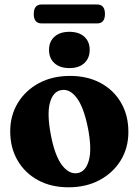

<svg xmlns="http://www.w3.org/2000/svg" viewBox="-20 -804 604 836"><path d="M285 -473.5Q361 -473.5 418.2 -442.5Q475.5 -411.5 507.2 -356.5Q539 -301.5 539 -229.5Q539 -160.5 506 -106.2Q473 -52 414.2 -20.2Q355.5 11.5 278.5 11.5Q202.5 11.5 145.5 -19.5Q88.5 -50.5 56.5 -105.5Q24.5 -160.5 24.5 -232.5Q24.5 -301 57.5 -355.5Q90.5 -410 149.2 -441.8Q208 -473.5 285 -473.5ZM319 -50.5Q354 -57.5 367.2 -106.8Q380.5 -156 363 -246Q345 -337 314 -378Q283 -419 245.5 -411.5Q210.5 -405 197.2 -356Q184 -307 201.5 -216Q219 -125 250.5 -84.2Q282 -43.5 319 -50.5ZM282 -507.5Q241 -507.5 217.2 -528.8Q193.5 -550 193.5 -587Q193.5 -623 217.2 -644.2Q241 -665.5 282 -665.5Q323.5 -665.5 347 -644.2Q370.5 -623 370.5 -587Q370.5 -550.5 347 -529Q323.5 -507.5 282 -507.5ZM127 -743Q127 -784.5 161.5 -784.5H402.5Q437 -784.5 437 -743Q437 -702 402.5 -702H161.5Q127 -702 127 -743Z"/></svg>

Font: Fraunces 72pt S050
Style: Bold
Weight: 700
Version: Version 1.000; ttfautohint (v1.8.3)